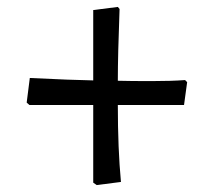

<svg xmlns="http://www.w3.org/2000/svg" viewBox="-20 -515 616 554"><path d="M320 -212Q320 -85 329 10L259 19L249 12V-212H65L57 -219L66 -290Q188 -284 249 -283V-486L320 -495L325 -489Q320 -356 320 -283V-282Q357 -281 416 -281Q475 -281 514 -284L520 -278L511 -212Z"/></svg>

Font: Almendra SC
Style: Bold
Weight: 700
Designer: Ana Sanfelippo
Foundry: Ana Sanfelippo
Version: Version 1.003